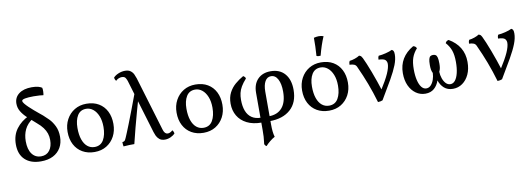

<svg xmlns="http://www.w3.org/2000/svg" viewBox="-69 -1172 5148 1865"><g transform="rotate(-10 2505.5 -239.5)"><path d="M253 8Q153 8 96.5 -45Q40 -98 40 -196Q40 -286 87 -349Q134 -412 214 -449L246 -416Q189 -377 164.5 -325.5Q140 -274 140 -210Q140 -129 173 -84.5Q206 -40 263 -40Q317 -40 346.5 -79Q376 -118 376 -181Q376 -216 366 -246Q356 -276 334.5 -305Q313 -334 278 -363Q230 -404 193 -438.5Q156 -473 135 -508.5Q114 -544 114 -585Q114 -646 160.5 -681.5Q207 -717 287 -717Q328 -717 353 -709.5Q378 -702 388 -694Q392 -679 391 -656.5Q390 -634 387 -621Q376 -623 351 -625Q326 -627 291 -627Q238 -627 206 -621Q174 -615 174 -601Q174 -591 188 -573.5Q202 -556 224 -535Q246 -514 270.5 -493Q295 -472 316.5 -454.5Q338 -437 350 -427Q372 -408 402 -377.5Q432 -347 454 -302Q476 -257 476 -196Q476 -135 449.5 -89Q423 -43 373.5 -17.5Q324 8 253 8Z M782 9Q714 9 663 -20.5Q612 -50 584 -103.5Q556 -157 556 -229Q556 -297 585 -351Q614 -405 665 -436Q716 -467 782 -467Q853 -467 903.5 -437Q954 -407 981 -353.5Q1008 -300 1008 -229Q1008 -160 979.5 -106.5Q951 -53 900.5 -22Q850 9 782 9ZM790 -39Q850 -39 879 -88.5Q908 -138 908 -217Q908 -279 889.5 -324.5Q871 -370 840 -394.5Q809 -419 772 -419Q714 -419 685.5 -372Q657 -325 657 -250Q657 -182 673.5 -135Q690 -88 720 -63.5Q750 -39 790 -39Z M1476 9Q1441 9 1421 -8Q1401 -25 1391.5 -46.5Q1382 -68 1378 -82L1218 -614Q1214 -627 1204 -644.5Q1194 -662 1166 -662Q1152 -662 1136.5 -656Q1121 -650 1107 -636Q1100 -644 1096.5 -653Q1093 -662 1092 -669Q1108 -689 1141 -703Q1174 -717 1207 -717Q1242 -717 1262 -702Q1282 -687 1292 -665.5Q1302 -644 1308 -625L1468 -93Q1470 -86 1474.5 -75Q1479 -64 1488.5 -54.5Q1498 -45 1513 -45Q1523 -45 1535 -50Q1547 -55 1561 -68Q1574 -52 1576 -35Q1560 -16 1532 -3.5Q1504 9 1476 9ZM1067 4Q1065 -4 1064 -16Q1063 -28 1063 -39Q1080 -41 1086 -47Q1092 -53 1102 -76Q1109 -92 1121 -121Q1133 -150 1153 -200.5Q1173 -251 1202.5 -328.5Q1232 -406 1274 -519L1309 -500Q1279 -396 1256 -314Q1233 -232 1213.5 -157Q1194 -82 1174 0Q1153 0 1125.5 0.5Q1098 1 1067 4Z M1857 9Q1789 9 1738 -20.5Q1687 -50 1659 -103.5Q1631 -157 1631 -229Q1631 -297 1660 -351Q1689 -405 1740 -436Q1791 -467 1857 -467Q1928 -467 1978.5 -437Q2029 -407 2056 -353.5Q2083 -300 2083 -229Q2083 -160 2054.5 -106.5Q2026 -53 1975.5 -22Q1925 9 1857 9ZM1865 -39Q1925 -39 1954 -88.5Q1983 -138 1983 -217Q1983 -279 1964.5 -324.5Q1946 -370 1915 -394.5Q1884 -419 1847 -419Q1789 -419 1760.5 -372Q1732 -325 1732 -250Q1732 -182 1748.5 -135Q1765 -88 1795 -63.5Q1825 -39 1865 -39Z M2436 242Q2429 239 2423.5 232.5Q2418 226 2416 220Q2417 205 2419.5 188Q2422 171 2423.5 146.5Q2425 122 2425 85V-285Q2425 -370 2472 -418.5Q2519 -467 2600 -467Q2689 -467 2739 -409.5Q2789 -352 2789 -251Q2789 -126 2713.5 -58.5Q2638 9 2508 9V-39Q2593 -39 2639.5 -93Q2686 -147 2686 -252Q2686 -328 2662 -373.5Q2638 -419 2595 -419Q2557 -419 2536 -382Q2515 -345 2515 -280V40Q2515 84 2518.5 114Q2522 144 2529 167Q2506 179 2479.5 200.5Q2453 222 2436 242ZM2430 9Q2344 9 2284.5 -21Q2225 -51 2194 -103.5Q2163 -156 2163 -224Q2163 -286 2186.5 -331.5Q2210 -377 2248 -409.5Q2286 -442 2330 -467Q2337 -463 2344 -456Q2351 -449 2352 -439Q2319 -402 2301 -371Q2283 -340 2276 -309.5Q2269 -279 2269 -243Q2269 -179 2286.5 -133.5Q2304 -88 2340 -63.5Q2376 -39 2430 -39Z M3095 9Q3027 9 2976 -20.5Q2925 -50 2897 -103.5Q2869 -157 2869 -229Q2869 -297 2898 -351Q2927 -405 2978 -436Q3029 -467 3095 -467Q3166 -467 3216.5 -437Q3267 -407 3294 -353.5Q3321 -300 3321 -229Q3321 -160 3292.5 -106.5Q3264 -53 3213.5 -22Q3163 9 3095 9ZM3103 -39Q3163 -39 3192 -88.5Q3221 -138 3221 -217Q3221 -279 3202.5 -324.5Q3184 -370 3153 -394.5Q3122 -419 3085 -419Q3027 -419 2998.5 -372Q2970 -325 2970 -250Q2970 -182 2986.5 -135Q3003 -88 3033 -63.5Q3063 -39 3103 -39ZM3105 -531Q3092 -530 3083 -531Q3074 -532 3065 -536Q3069 -583 3070 -628Q3071 -673 3071 -714Q3083 -717 3095 -719Q3107 -721 3119 -721Q3145 -721 3166 -713Q3148 -671 3133.5 -627.5Q3119 -584 3105 -531Z M3576 9Q3561 -42 3545.5 -88.5Q3530 -135 3513 -180Q3496 -225 3477 -270Q3458 -315 3436 -363Q3428 -381 3411.5 -388Q3395 -395 3366 -396Q3366 -407 3368 -416Q3370 -425 3375 -433Q3398 -435 3427 -445Q3456 -455 3473 -467Q3487 -462 3492 -457Q3497 -452 3505 -437Q3516 -414 3532.5 -375.5Q3549 -337 3567 -288.5Q3585 -240 3603.5 -187.5Q3622 -135 3637 -86H3618Q3683 -188 3708.5 -246Q3734 -304 3734 -340Q3734 -363 3719.5 -378.5Q3705 -394 3652 -396Q3652 -407 3654 -416Q3656 -425 3661 -433Q3692 -435 3732 -445Q3772 -455 3795 -467Q3805 -463 3811 -453.5Q3817 -444 3817 -418Q3817 -372 3795.5 -316.5Q3774 -261 3730.5 -184.5Q3687 -108 3622 0Q3613 4 3600.5 6.5Q3588 9 3576 9Z M4045 9Q3993 9 3951.5 -20.5Q3910 -50 3886 -102Q3862 -154 3862 -224Q3862 -304 3898.5 -364.5Q3935 -425 4006 -466Q4030 -462 4039 -440Q4004 -401 3988.5 -356.5Q3973 -312 3973 -243Q3973 -182 3984 -136Q3995 -90 4015 -65Q4035 -40 4062 -40Q4088 -40 4107 -60Q4126 -80 4137 -111.5Q4148 -143 4149 -177Q4140 -195 4137 -213Q4134 -231 4134 -256Q4134 -296 4139.5 -316Q4145 -336 4155.5 -342.5Q4166 -349 4181 -349Q4196 -349 4206.5 -342.5Q4217 -336 4222.5 -316Q4228 -296 4228 -256Q4228 -231 4225 -213Q4222 -195 4213 -177Q4214 -143 4225 -111.5Q4236 -80 4255 -60Q4274 -40 4300 -40Q4327 -40 4347 -65Q4367 -90 4378 -136Q4389 -182 4389 -243Q4389 -312 4373.5 -356.5Q4358 -401 4323 -440Q4332 -462 4356 -466Q4427 -425 4463.5 -364.5Q4500 -304 4500 -224Q4500 -154 4476 -102Q4452 -50 4410.5 -20.5Q4369 9 4317 9Q4264 9 4230 -21Q4196 -51 4180 -100.5Q4164 -150 4164 -209H4198Q4198 -150 4182 -100.5Q4166 -51 4132 -21Q4098 9 4045 9Z M4755 9Q4740 -42 4724.5 -88.5Q4709 -135 4692 -180Q4675 -225 4656 -270Q4637 -315 4615 -363Q4607 -381 4590.5 -388Q4574 -395 4545 -396Q4545 -407 4547 -416Q4549 -425 4554 -433Q4577 -435 4606 -445Q4635 -455 4652 -467Q4666 -462 4671 -457Q4676 -452 4684 -437Q4695 -414 4711.5 -375.5Q4728 -337 4746 -288.5Q4764 -240 4782.5 -187.5Q4801 -135 4816 -86H4797Q4862 -188 4887.5 -246Q4913 -304 4913 -340Q4913 -363 4898.5 -378.5Q4884 -394 4831 -396Q4831 -407 4833 -416Q4835 -425 4840 -433Q4871 -435 4911 -445Q4951 -455 4974 -467Q4984 -463 4990 -453.5Q4996 -444 4996 -418Q4996 -372 4974.5 -316.5Q4953 -261 4909.5 -184.5Q4866 -108 4801 0Q4792 4 4779.5 6.5Q4767 9 4755 9Z"/></g></svg>

Font: Vollkorn
Style: Regular
Weight: 400
Designer: Friedrich Althausen
Foundry: Friedrich Althausen
Version: Version 4.104